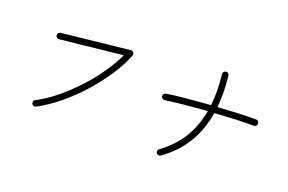

<svg xmlns="http://www.w3.org/2000/svg" viewBox="-98 -1103 2196 1465"><g transform="rotate(20 1000.0 -371.0)"><path d="M255 -13Q246 -8 236 -11Q226 -14 221 -23Q217 -33 219.5 -43Q222 -53 232 -57Q307 -96 383 -157.5Q459 -219 529 -293.5Q599 -368 656 -449.5Q713 -531 750 -610L243 -556Q233 -555 225 -562Q217 -569 216 -579Q215 -589 221.5 -597Q228 -605 238 -606L787 -665Q802 -667 810 -655Q819 -642 813 -630Q779 -544 719 -453.5Q659 -363 583 -278.5Q507 -194 422.5 -125.5Q338 -57 255 -13Z M1277 12Q1269 18 1258.5 16Q1248 14 1242 6Q1236 -3 1238 -13Q1240 -23 1248 -29Q1452 -172 1498 -429Q1401 -422 1311 -413Q1221 -404 1160 -395Q1150 -394 1141.5 -400Q1133 -406 1131 -416Q1130 -427 1136 -435.5Q1142 -444 1152 -445Q1216 -455 1310.5 -464Q1405 -473 1505 -480Q1512 -537 1511.5 -600Q1511 -663 1503 -732Q1502 -742 1508.5 -750Q1515 -758 1525 -759Q1536 -761 1544 -754.5Q1552 -748 1553 -737Q1561 -669 1561.5 -605.5Q1562 -542 1557 -483Q1646 -489 1728 -492.5Q1810 -496 1866 -495Q1877 -495 1884 -487.5Q1891 -480 1891 -469Q1891 -459 1884 -451.5Q1877 -444 1866 -444Q1808 -445 1725 -441.5Q1642 -438 1550 -432Q1504 -148 1277 12Z"/></g></svg>

Font: Zen Kurenaido
Style: Regular
Weight: 400
Designer: Yoshimichi Ohira
Foundry: Positype
Version: Version 1.001